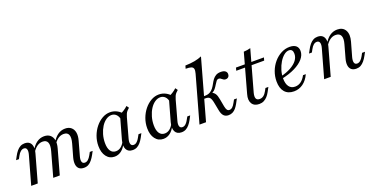

<svg xmlns="http://www.w3.org/2000/svg" viewBox="-25 -1282 3766 1935"><g transform="rotate(-20 1858.0 -315.0)"><path d="M638.7 11.3Q604 11.3 585.1 -5.6Q566.1 -22.6 562.5 -53.2Q558.9 -83.9 569.4 -123.4L608.1 -260.5Q624.2 -318.5 612.1 -349.2Q600 -379.8 558.9 -379.8Q525.8 -379.8 497.6 -359.7Q469.4 -339.5 446.8 -300L446 -321Q473.4 -372.6 510.1 -399.2Q546.8 -425.8 591.1 -425.8Q630.6 -425.8 655.2 -405.2Q679.8 -384.7 686.3 -348.4Q692.7 -312.1 679 -263.7L637.1 -112.9Q626.6 -75.8 633.5 -55.2Q640.3 -34.7 663.7 -34.7Q682.3 -34.7 698.4 -48.4Q714.5 -62.1 729.8 -89.5L746 -119.4H776.6L758.1 -84.7Q741.9 -54.8 724.2 -33.1Q706.5 -11.3 685.9 0Q665.3 11.3 638.7 11.3ZM74.2 0 158.9 -301.6Q169.4 -337.9 162.5 -358.9Q155.6 -379.8 132.3 -379.8Q114.5 -379.8 97.6 -366.1Q80.6 -352.4 66.1 -325L50 -295.2H19.4L37.9 -329.8Q54 -360.5 71.8 -381.9Q89.5 -403.2 110.5 -414.5Q131.5 -425.8 157.3 -425.8Q191.1 -425.8 210.1 -408.9Q229 -391.9 233.1 -361.7Q237.1 -331.5 225.8 -291.1L144.4 0ZM310.5 0 383.1 -260.5Q399.2 -319.4 386.3 -349.6Q373.4 -379.8 333.1 -379.8Q300.8 -379.8 272.6 -359.7Q244.4 -339.5 221 -300V-321Q248.4 -372.6 285.1 -399.2Q321.8 -425.8 365.3 -425.8Q405.6 -425.8 429.8 -405.2Q454 -384.7 460.9 -348.4Q467.7 -312.1 454 -263.7L380.6 0Z M966.9 11.3Q912.9 11.3 880.2 -31.5Q847.6 -74.2 847.6 -145.2Q847.6 -200 866.1 -250.4Q884.7 -300.8 916.5 -340.3Q948.4 -379.8 988.7 -402.8Q1029 -425.8 1072.6 -425.8Q1112.1 -425.8 1146.4 -407.7Q1180.6 -389.5 1205.6 -357.3L1154.8 -314.5Q1148.4 -354 1127.4 -374.2Q1106.5 -394.4 1077.4 -394.4Q1046.8 -394.4 1018.1 -374.6Q989.5 -354.8 967.7 -320.6Q946 -286.3 933.1 -242.3Q920.2 -198.4 920.2 -150.8Q920.2 -95.2 940.3 -65.3Q960.5 -35.5 997.6 -35.5Q1026.6 -35.5 1050.8 -54Q1075 -72.6 1093.5 -108.9L1092.7 -82.3Q1071 -37.1 1038.7 -12.9Q1006.5 11.3 966.9 11.3ZM1161.3 11.3Q1112.1 11.3 1093.5 -25Q1075 -61.3 1091.9 -123.4L1161.3 -370.2Q1184.7 -379.8 1208.5 -394.8Q1232.3 -409.7 1251.6 -428.2L1269.4 -403.2Q1254.8 -391.1 1245.2 -379.8Q1235.5 -368.5 1229 -354.4Q1222.6 -340.3 1216.9 -320.2L1159.7 -112.9Q1149.2 -75.8 1156.5 -55.2Q1163.7 -34.7 1187.1 -34.7Q1200.8 -34.7 1212.1 -41.9Q1223.4 -49.2 1233.5 -61.7Q1243.5 -74.2 1251.6 -89.5L1268.5 -119.4H1299.2L1277.4 -78.2Q1262.9 -51.6 1246 -31.5Q1229 -11.3 1208.5 0Q1187.9 11.3 1161.3 11.3Z M1490.3 11.3Q1436.3 11.3 1403.6 -31.5Q1371 -74.2 1371 -145.2Q1371 -200 1389.5 -250.4Q1408.1 -300.8 1439.9 -340.3Q1471.8 -379.8 1512.1 -402.8Q1552.4 -425.8 1596 -425.8Q1635.5 -425.8 1669.8 -407.7Q1704 -389.5 1729 -357.3L1678.2 -314.5Q1671.8 -354 1650.8 -374.2Q1629.8 -394.4 1600.8 -394.4Q1570.2 -394.4 1541.5 -374.6Q1512.9 -354.8 1491.1 -320.6Q1469.4 -286.3 1456.5 -242.3Q1443.5 -198.4 1443.5 -150.8Q1443.5 -95.2 1463.7 -65.3Q1483.9 -35.5 1521 -35.5Q1550 -35.5 1574.2 -54Q1598.4 -72.6 1616.9 -108.9L1616.1 -82.3Q1594.4 -37.1 1562.1 -12.9Q1529.8 11.3 1490.3 11.3ZM1684.7 11.3Q1635.5 11.3 1616.9 -25Q1598.4 -61.3 1615.3 -123.4L1684.7 -370.2Q1708.1 -379.8 1731.9 -394.8Q1755.6 -409.7 1775 -428.2L1792.7 -403.2Q1778.2 -391.1 1768.5 -379.8Q1758.9 -368.5 1752.4 -354.4Q1746 -340.3 1740.3 -320.2L1683.1 -112.9Q1672.6 -75.8 1679.8 -55.2Q1687.1 -34.7 1710.5 -34.7Q1724.2 -34.7 1735.5 -41.9Q1746.8 -49.2 1756.9 -61.7Q1766.9 -74.2 1775 -89.5L1791.9 -119.4H1822.6L1800.8 -78.2Q1786.3 -51.6 1769.4 -31.5Q1752.4 -11.3 1731.9 0Q1711.3 11.3 1684.7 11.3Z M1879 0 2017.7 -496Q2026.6 -527.4 2022.6 -545.2Q2018.5 -562.9 1999.2 -569.8Q1979.8 -576.6 1940.3 -576.6L1949.2 -608.1Q2006.5 -609.7 2050 -617.7Q2093.5 -625.8 2128.2 -641.1L1949.2 0ZM2188.7 11.3Q2155.6 11.3 2136.7 -8.9Q2117.7 -29 2109.7 -73.4L2094.4 -152.4Q2086.3 -196.8 2072.6 -212.5Q2058.9 -228.2 2029 -228.2H1994.4L2001.6 -254H2029Q2062.9 -254 2084.7 -266.5Q2106.5 -279 2121 -298.4Q2135.5 -317.7 2147.2 -339.9Q2158.9 -362.1 2173 -381.5Q2187.1 -400.8 2208.1 -413.3Q2229 -425.8 2261.3 -425.8Q2291.9 -425.8 2308.5 -413.7Q2325 -401.6 2325 -379.8Q2325 -362.1 2314.1 -350.4Q2303.2 -338.7 2283.9 -338.7Q2272.6 -338.7 2264.5 -343.1Q2256.5 -347.6 2249.6 -353.6Q2242.7 -359.7 2235.5 -364.1Q2228.2 -368.5 2218.5 -368.5Q2203.2 -368.5 2192.7 -355.6Q2182.3 -342.7 2171.4 -323.8Q2160.5 -304.8 2144.8 -285.1Q2129 -265.3 2102.4 -252.4L2103.2 -260.5Q2127.4 -250 2140.3 -229.4Q2153.2 -208.9 2160.5 -166.9L2175 -87.9Q2180.6 -59.7 2189.5 -47.6Q2198.4 -35.5 2214.5 -35.5Q2231.5 -35.5 2246.4 -48.4Q2261.3 -61.3 2276.6 -90.3L2292.7 -119.4H2323.4L2296 -68.5Q2283.1 -45.2 2267.7 -27Q2252.4 -8.9 2232.7 1.2Q2212.9 11.3 2188.7 11.3Z M2517.7 11.3Q2463.7 11.3 2440.7 -26.2Q2417.7 -63.7 2435.5 -125L2550 -537.9Q2569.4 -538.7 2588.3 -541.5Q2607.3 -544.4 2623.4 -549.2L2502.4 -115.3Q2491.9 -75 2500.8 -54.8Q2509.7 -34.7 2539.5 -34.7Q2562.1 -34.7 2580.6 -48.8Q2599.2 -62.9 2614.5 -91.1L2629.8 -119.4H2661.3L2635.5 -71.8Q2622.6 -47.6 2605.6 -29Q2588.7 -10.5 2567.3 0.4Q2546 11.3 2517.7 11.3ZM2412.9 -383.1 2421 -414.5H2721L2712.1 -383.1Z M2890.3 11.3Q2826.6 11.3 2791.9 -29Q2757.3 -69.4 2757.3 -142.7Q2757.3 -198.4 2776.6 -249.6Q2796 -300.8 2829.8 -340.3Q2863.7 -379.8 2907.3 -402.8Q2950.8 -425.8 2998.4 -425.8Q3043.5 -425.8 3066.9 -406Q3090.3 -386.3 3090.3 -349.2Q3090.3 -305.6 3056.9 -266.5Q3023.4 -227.4 2962.1 -197.2Q2900.8 -166.9 2816.1 -149.2V-175Q2881.5 -191.1 2927.4 -216.5Q2973.4 -241.9 2998 -274.2Q3022.6 -306.5 3022.6 -344.4Q3022.6 -369.4 3012.1 -382.3Q3001.6 -395.2 2980.6 -395.2Q2954 -395.2 2927 -373.4Q2900 -351.6 2878.2 -315.7Q2856.5 -279.8 2843.1 -235.9Q2829.8 -191.9 2829.8 -148.4Q2829.8 -91.1 2852.4 -60.5Q2875 -29.8 2916.9 -29.8Q2951.6 -29.8 2979.8 -50Q3008.1 -70.2 3029.8 -111.3H3059.7Q3032.3 -51.6 2988.7 -20.2Q2945.2 11.3 2890.3 11.3Z M3558.9 11.3Q3525 11.3 3505.6 -5.6Q3486.3 -22.6 3482.7 -53.2Q3479 -83.9 3490.3 -123.4L3528.2 -259.7Q3545.2 -318.5 3531.5 -349.2Q3517.7 -379.8 3475.8 -379.8Q3443.5 -379.8 3415.3 -359.7Q3387.1 -339.5 3362.9 -299.2V-320.2Q3391.1 -373.4 3428.2 -399.6Q3465.3 -425.8 3509.7 -425.8Q3570.2 -425.8 3595.2 -381Q3620.2 -336.3 3600 -263.7L3557.3 -112.9Q3547.6 -76.6 3554 -55.6Q3560.5 -34.7 3583.9 -34.7Q3602.4 -34.7 3619 -48.8Q3635.5 -62.9 3650 -89.5L3666.1 -119.4H3697.6L3679 -84.7Q3662.9 -54.8 3644.8 -33.1Q3626.6 -11.3 3606 0Q3585.5 11.3 3558.9 11.3ZM3216.1 0 3300.8 -301.6Q3311.3 -337.9 3304.4 -358.9Q3297.6 -379.8 3274.2 -379.8Q3255.6 -379.8 3239.1 -366.1Q3222.6 -352.4 3208.1 -325L3191.9 -295.2H3161.3L3179.8 -329.8Q3196 -360.5 3213.7 -381.9Q3231.5 -403.2 3252.4 -414.5Q3273.4 -425.8 3299.2 -425.8Q3333.1 -425.8 3352 -408.9Q3371 -391.9 3375 -361.7Q3379 -331.5 3367.7 -291.1L3286.3 0Z"/></g></svg>

Font: Playfair 5pt SemiExpanded Light 12pt
Style: Italic
Weight: 300
Italic angle: -15.6°
Version: Version 2.000;gftools[0.9.28]